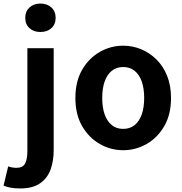

<svg xmlns="http://www.w3.org/2000/svg" viewBox="-74 -831 1026 1080"><path d="M40 229Q7 229 -15.5 224.5Q-38 220 -54 213L-28 105Q-17 109 -5 111Q7 113 19 113Q54 113 67 89Q80 65 80 18V-560H228V14Q228 74 210.5 122.5Q193 171 151.5 200Q110 229 40 229ZM153 -651Q116 -651 92 -672.5Q68 -694 68 -731Q68 -767 92 -789Q116 -811 153 -811Q191 -811 215 -789Q239 -767 239 -731Q239 -694 215 -672.5Q191 -651 153 -651Z M619 14Q549 14 487.5 -21Q426 -56 388 -121.5Q350 -187 350 -280Q350 -373 388 -438.5Q426 -504 487.5 -539Q549 -574 619 -574Q672 -574 720 -554Q768 -534 806 -496.5Q844 -459 866 -404.5Q888 -350 888 -280Q888 -187 850 -121.5Q812 -56 750.5 -21Q689 14 619 14ZM619 -106Q657 -106 683.5 -127.5Q710 -149 723.5 -188Q737 -227 737 -280Q737 -333 723.5 -372Q710 -411 683.5 -432.5Q657 -454 619 -454Q581 -454 554.5 -432.5Q528 -411 514.5 -372Q501 -333 501 -280Q501 -227 514.5 -188Q528 -149 554.5 -127.5Q581 -106 619 -106Z"/></svg>

Font: Noto Sans SC
Style: Bold
Weight: 700
Designer: Ryoko NISHIZUKA  (kana, bopomofo & ideographs); Paul D. Hunt (Latin, Greek & Cyrillic); Sandoll Communications , Soo-you
Foundry: Adobe
Version: Version 2.004-H2;hotconv 1.0.118;makeotfexe 2.5.65603